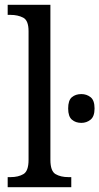

<svg xmlns="http://www.w3.org/2000/svg" viewBox="-20 -780 414 800"><path d="M12 0V-42H24Q56 -42 77.5 -54.5Q99 -67 99 -114V-650Q99 -695 76.5 -706.5Q54 -718 24 -718H12V-760H190V-114Q190 -67 211.5 -54.5Q233 -42 265 -42H277V0ZM319 -268Q295 -268 279.5 -281.5Q264 -295 264 -328Q264 -362 279.5 -375Q295 -388 319 -388Q341 -388 357.5 -375Q374 -362 374 -328Q374 -295 357.5 -281.5Q341 -268 319 -268Z"/></svg>

Font: Noto Serif SemiCondensed
Style: Regular
Weight: 400
Width: 4
Designer: Monotype Design Team
Foundry: Monotype Imaging Inc.
Version: Version 2.013